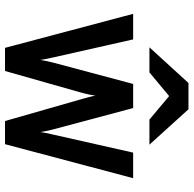

<svg xmlns="http://www.w3.org/2000/svg" viewBox="-23 -749 772 766"><g transform="rotate(90 363.0 -366.0)"><path d="M555.2 0H462.9L377.9 -296.9Q375.5 -305.7 372.8 -314.9Q370.1 -324.2 367.9 -332.8Q365.7 -341.3 364 -348.6Q362.3 -356 361.8 -360.8Q360.8 -356 359.6 -348.4Q358.4 -340.8 356.4 -332Q354.5 -323.2 352.1 -314Q349.6 -304.7 347.2 -295.9L263.2 0H170.9L35.2 -511.2H137.2L209 -192.9Q212.9 -176.3 215.1 -163.8Q217.3 -151.4 219.2 -141.1Q220.7 -151.4 223.4 -164.6Q226.1 -177.7 230 -192.9L314.9 -511.2H411.1L496.1 -192.9Q500 -177.7 502.7 -164.6Q505.4 -151.4 506.8 -141.1Q508.3 -151.4 510.7 -163.8Q513.2 -176.3 517.1 -192.9L588.9 -511.2H690.9ZM457 -576.2 363.3 -654.8 269 -576.2H168.9L311 -731.9H416L557.1 -576.2Z"/></g></svg>

Font: Overpass
Style: Regular
Weight: 400
Designer: Delve Withrington
Foundry: Delve Fonts
Version: Version 1.001